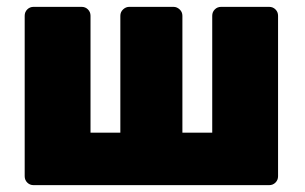

<svg xmlns="http://www.w3.org/2000/svg" viewBox="-20 -540 889 560"><path d="M78 0Q67 0 59.5 -7.5Q52 -15 52 -26V-494Q52 -505 59.5 -512.5Q67 -520 78 -520H218Q229 -520 236.5 -512.5Q244 -505 244 -494V-153H331V-494Q331 -505 339 -512.5Q347 -520 357 -520H486Q496 -520 504 -512.5Q512 -505 512 -494V-153H599V-494Q599 -505 606.5 -512.5Q614 -520 625 -520H765Q776 -520 783.5 -512.5Q791 -505 791 -494V-26Q791 -15 783.5 -7.5Q776 0 765 0Z"/></svg>

Font: Rubik ExtraBold
Style: Regular
Weight: 800
Designer: Hubert and Fischer
Foundry: Hubert and Fischer
Version: Version 2.300;gftools[0.9.30]